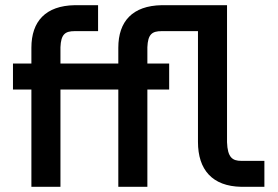

<svg xmlns="http://www.w3.org/2000/svg" viewBox="-20 -720 1071 740"><path d="M436 -375V0H548V-375H632V-475H548V-538C550 -588 566 -600 603 -600H743V-173C743 -66 798 -2 910 0H999V-100H910C876 -100 857 -113 855 -172V-700H603C491 -698 436 -638 436 -536V-475H213V-538C215 -588 231 -600 268 -600H358V-700H268C156 -698 101 -638 101 -536V-475H30V-375H101V0H213V-375Z"/></svg>

Font: Mint Spirit No2
Style: Bold
Weight: 700
Designer: HARENDAL Hirwen
Foundry: Arkandis Digital Foundry.
Version: Version 1.004;FFEdit